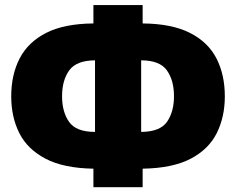

<svg xmlns="http://www.w3.org/2000/svg" viewBox="-20 -746 956 778"><path d="M358.5 12.5V-62.5Q238 -64.5 164.8 -102.8Q91.5 -141 58.5 -206.2Q25.5 -271.5 25.5 -355.5Q25.5 -443.5 59.8 -509.5Q94 -575.5 167.2 -612.8Q240.5 -650 358.5 -651V-725.5H558V-651Q676 -650 749.5 -612.8Q823 -575.5 857 -509.5Q891 -443.5 891 -355.5Q891 -271.5 858 -206Q825 -140.5 752 -102.5Q679 -64.5 558 -62.5V12.5ZM231.5 -356Q231.5 -292.5 260 -252Q288.5 -211.5 365 -211.5V-501.5Q289.5 -501 260.5 -460.8Q231.5 -420.5 231.5 -356ZM685 -356Q685 -421 656 -461.2Q627 -501.5 552 -501.5V-211.5Q628.5 -212 656.8 -252.5Q685 -293 685 -356Z"/></svg>

Font: Commissioner ExtraBold
Style: Regular
Weight: 800
Designer: Kostas Bartsokas
Foundry: Kostas Bartsokas
Version: Version 1.000; ttfautohint (v1.8.3)